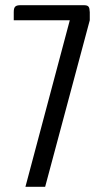

<svg xmlns="http://www.w3.org/2000/svg" viewBox="-20 -720 398 740"><path d="M60 -700C39 -700 33 -694 33 -673V-642H249L78 0H154L326 -642V-673C325 -694 322 -700 302 -700Z"/></svg>

Font: Rationale One
Style: Regular
Weight: 400
Designer: Cyreal (www.cyreal.org)
Foundry: Cyreal (www.cyreal.org)
Version: Version 1.001